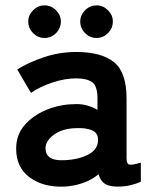

<svg xmlns="http://www.w3.org/2000/svg" viewBox="-20 -686 574 713"><path d="M219 7Q141 10 90.5 -27Q40 -64 40 -134Q40 -185 71 -221Q102 -257 151 -277.5Q200 -298 252 -299Q278 -301 301 -295Q324 -289 342 -278V-320Q342 -367 322 -381Q302 -395 263 -395Q221 -395 174.5 -379.5Q128 -364 95 -341L44 -428Q85 -454 143 -473.5Q201 -493 263 -493Q356 -493 403 -455.5Q450 -418 450 -320V-99Q450 -78 459.5 -75Q469 -72 503 -82V-11Q488 -4 465.5 1.5Q443 7 417 7Q386 7 369.5 -3.5Q353 -14 346 -39Q321 -18 288 -6.5Q255 5 219 7ZM217 -91Q273 -93 309.5 -113Q346 -133 344 -170Q343 -194 319.5 -203Q296 -212 261 -210Q212 -209 180 -185.5Q148 -162 149 -133Q151 -88 217 -91ZM339 -545Q314 -545 296 -563Q278 -581 278 -606Q278 -630 296 -648Q314 -666 339 -666Q363 -666 381 -648Q399 -630 399 -606Q399 -581 381 -563Q363 -545 339 -545ZM145 -545Q121 -545 103 -563Q85 -581 85 -606Q85 -630 103 -648Q121 -666 145 -666Q170 -666 188 -648Q206 -630 206 -606Q206 -581 188 -563Q170 -545 145 -545Z"/></svg>

Font: Zen Kaku Gothic Antique
Style: Bold
Weight: 700
Designer: Yoshimichi Ohira
Foundry: Positype
Version: Version 1.001